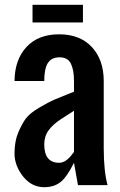

<svg xmlns="http://www.w3.org/2000/svg" viewBox="-20 -778 506 807"><path d="M88.9 -280.3Q106 -302.7 146 -326.2Q186 -349.6 206.5 -358.4Q227.1 -367.2 256.8 -378.9Q286.6 -390.6 291 -392.6V-437.5Q291 -484.4 277.8 -510.7Q264.6 -537.1 230.5 -537.1Q196.3 -537.1 181.2 -513.2Q166 -489.3 166 -437.5H41Q42 -527.3 91.3 -580.6Q140.6 -633.8 228.5 -633.8Q316.4 -633.8 366.2 -580.1Q416 -526.4 416 -437.5V-156.2Q416 -58.6 432.1 0H307.6L291 -93.8Q259.8 -31.2 232.4 -11.2Q205.1 8.8 166 8.8Q113.3 8.8 77.1 -36.1Q41 -82 41 -132.8Q41 -183.6 56.6 -220.7Q72.3 -257.8 88.9 -280.3ZM228.5 -93.8Q257.3 -93.8 284.7 -131.3Q290 -138.7 291 -139.6V-312.5Q283.2 -307.1 265.1 -295.9Q247.1 -284.2 236.3 -277.3Q202.1 -254.9 184.1 -230Q166 -205.1 166 -171.4Q166 -93.8 228.5 -93.8ZM116.7 -683.6V-757.8H328.6V-683.6Z"/></svg>

Font: Oswald-Regular
Style: Regular
Weight: 400
Designer: vernon adams
Foundry: vernon adams
Version: Version 2.002; ttfautohint (v0.92.18-e454-dirty) -l 8 -r 50 